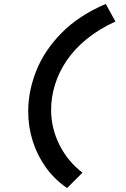

<svg xmlns="http://www.w3.org/2000/svg" viewBox="-20 -732 640 973"><path d="M320 221Q258 179 214 118.5Q170 58 146.5 -15Q123 -88 123 -167Q123 -272 164.5 -375Q206 -478 293 -566Q380 -654 516 -712L565 -623Q480 -584 418.5 -533.5Q357 -483 317.5 -424.5Q278 -366 258.5 -302.5Q239 -239 239 -175Q239 -82 281.5 2.5Q324 87 398 143Z"/></svg>

Font: Red Hat Mono SemiBold
Style: Italic
Weight: 600
Italic angle: -12°
Monospace: yes
Designer: Pentagram, MCKL
Foundry: MCKL
Version: Version 1.030